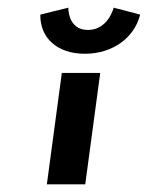

<svg xmlns="http://www.w3.org/2000/svg" viewBox="-20 -480 385 500"><path d="M141 -290 102 0H202L241 -290ZM276 -460C276 -460 262 -402 209 -402C156 -402 158 -460 158 -460L85 -442C84 -382 128 -340 201 -340C274 -340 330 -382 345 -442Z"/></svg>

Font: Hussar Tani
Style: Kurs
Weight: 700
Foundry: Cannot Into Space Fonts
Version: Version 0.92